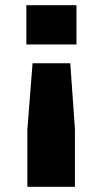

<svg xmlns="http://www.w3.org/2000/svg" viewBox="-20 -530 398 743"><path d="M270 -28.8V192.9H85.9V-28.8L106 -285.2H252ZM82 -509.8H275.9V-357.9H82Z"/></svg>

Font: LT Superior Black
Style: Regular
Weight: 900
Designer: Daniel Lyons
Foundry: LyonsType
Version: Version 2.005